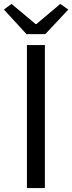

<svg xmlns="http://www.w3.org/2000/svg" viewBox="-37 -964 370 984"><path d="M101 0H193V-733H101ZM99 -789H195L313 -915L272 -944L150 -841H145L22 -944L-17 -915Z"/></svg>

Font: Noto Sans KR
Style: Regular
Weight: 400
Designer: Ryoko NISHIZUKA 西塚涼子 (kana, bopomofo & ideographs); Paul D. Hunt (Latin, Greek & Cyrillic); Sandoll Communications 산돌커뮤니
Foundry: Adobe
Version: Version 2.004;hotconv 1.0.118;makeotfexe 2.5.65603